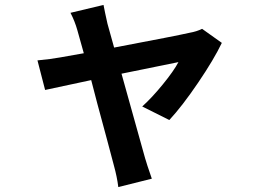

<svg xmlns="http://www.w3.org/2000/svg" viewBox="-20 -655 1040 779"><path d="M880 -481Q848 -414 783.5 -319Q719 -224 667 -168L557 -223Q596 -258 640.5 -312.5Q685 -367 704 -403L473 -356L569 -12Q570 -8 572.5 -1Q575 6 578 17Q591 57 596 70L460 104Q455 63 442 16Q431 -25 414 -89.5Q397 -154 375 -234L350 -330L163 -290L132 -410Q186 -415 224 -422L320 -439L294 -532Q284 -568 266 -603L400 -635Q405 -608 416 -559L443 -462Q697 -510 749 -522Q778 -527 800 -538Z"/></svg>

Font: Sinter Bold
Style: Regular
Weight: 700
Foundry: Adobe & rsms
Version: Version 1.000